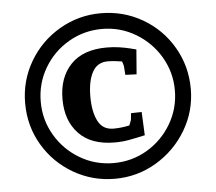

<svg xmlns="http://www.w3.org/2000/svg" viewBox="-52 -672 949 844"><g transform="rotate(-5 422.5 -250.0)"><path d="M421.9 115.2Q323.7 115.2 239.7 66.7Q155.8 18.1 106.4 -65.4Q57.1 -148.9 57.1 -250Q57.1 -349.1 106.4 -433.1Q155.8 -517.1 240 -566.2Q324.2 -615.2 421.9 -615.2Q522 -615.2 606 -566.7Q689.9 -518.1 739 -434.1Q788.1 -350.1 788.1 -250Q788.1 -151.9 738.5 -68.4Q689 15.1 605 65.2Q521 115.2 421.9 115.2ZM421.9 -545.9Q341.8 -545.9 273.9 -506.3Q206.1 -466.8 166 -398.9Q126 -331.1 126 -250Q126 -169.9 166 -102.1Q206.1 -34.2 273.9 5.9Q341.8 45.9 421.9 45.9Q502.9 45.9 570.6 5.9Q638.2 -34.2 678 -102.1Q717.8 -169.9 717.8 -250Q717.8 -329.1 678 -397Q638.2 -464.8 570.1 -505.4Q502 -545.9 421.9 -545.9ZM435.1 -43.9Q331.1 -43.9 276.6 -101.1Q222.2 -158.2 222.2 -252.9Q222.2 -349.1 276.6 -406Q331.1 -462.9 435.1 -462.9Q464.8 -462.9 490.5 -459Q516.1 -455.1 537.1 -450Q558.1 -444.8 564.9 -442.9L556.2 -334L506.8 -335.9L503.9 -375Q502.9 -377.9 501.5 -384Q500 -390.1 497.1 -396Q460.9 -401.9 435.1 -401.9Q388.2 -401.9 366.7 -361.8Q345.2 -321.8 345.2 -253.9Q345.2 -187 366.2 -146Q387.2 -105 434.1 -105Q468.3 -105 504.9 -112.8Q505.9 -115.7 509.5 -124.3Q513.2 -132.8 514.2 -138.2L517.1 -166L564 -167L568.8 -64Q524.9 -54.2 496.3 -49.1Q467.8 -43.9 435.1 -43.9Z"/></g></svg>

Font: Sura
Style: Bold
Weight: 700
Designer: Carolina Giovagnoli
Foundry: Huerta Tipografica
Version: Version 1.002;PS 001.002;hotconv 1.0.70;makeotf.lib2.5.58329